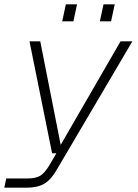

<svg xmlns="http://www.w3.org/2000/svg" viewBox="-20 -722 640 892"><path d="M0 150 9 107H109Q147 107 167.5 94Q188 81 208 48L242 -10H222L117 -530H167L262 -49L540 -530H595L244 66Q218 112 186.5 131Q155 150 103 150ZM269 -623 286 -702H338L321 -623ZM444 -623 461 -702H513L496 -623Z"/></svg>

Font: Geist Mono ExtraLight
Style: Italic
Weight: 200
Italic angle: -12°
Monospace: yes
Designer: Basement.studio, Andrés Briganti, Mateo Zaragoza
Foundry: Basement.studio, Vercel, Andrés Briganti, Guido Ferreyra, Mateo Zaragoza
Version: Version 1.500; ttfautohint (v1.8.4.7-5d5b)